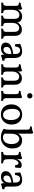

<svg xmlns="http://www.w3.org/2000/svg" viewBox="1750 -2508 766 4307"><g transform="rotate(90 2133.5 -354.0)"><path d="M37 3Q37 -10 38 -21Q39 -32 42 -40Q82 -42 96.5 -59.5Q111 -77 111 -127V-325Q111 -348 106 -363.5Q101 -379 85 -387Q69 -395 36 -396Q36 -407 38 -416Q40 -425 45 -433Q62 -434 87.5 -439.5Q113 -445 137 -452.5Q161 -460 174 -467Q183 -464 189.5 -455Q196 -446 196 -427Q196 -410 194.5 -389Q193 -368 188 -328L178 -327Q192 -364 198.5 -377.5Q205 -391 208 -395Q224 -418 261 -442.5Q298 -467 351 -467Q393 -467 428 -448Q463 -429 479 -383Q483 -371 483 -350H480Q489 -375 500 -390Q516 -413 553 -437.5Q590 -462 643 -462Q680 -462 712.5 -446.5Q745 -431 764.5 -395.5Q784 -360 784 -299V-127Q784 -92 790.5 -74Q797 -56 810.5 -49Q824 -42 844 -40Q847 -31 848 -20.5Q849 -10 849 3Q826 2 798 1Q770 0 740 0Q720 0 699 0.5Q678 1 658 1.5Q638 2 621 3Q621 -10 622 -21Q623 -32 626 -40Q652 -42 667.5 -49.5Q683 -57 689 -75.5Q695 -94 695 -127V-279Q695 -350 669.5 -375.5Q644 -401 603 -401Q578 -401 552 -384.5Q526 -368 509 -331.5Q492 -295 492 -234V-127Q492 -75 508 -58.5Q524 -42 562 -40Q565 -31 566 -20.5Q567 -10 567 3Q542 2 509.5 1Q477 0 448 0Q419 0 387.5 1Q356 2 329 3Q329 -10 330 -21Q331 -32 334 -40Q360 -42 375.5 -49.5Q391 -57 397 -75.5Q403 -94 403 -127V-284Q403 -354 377.5 -380Q352 -406 311 -406Q286 -406 260 -389.5Q234 -373 217 -336.5Q200 -300 200 -239V-127Q200 -77 215 -59.5Q230 -42 270 -40Q273 -31 274 -20.5Q275 -10 275 3Q258 2 237 1.5Q216 1 195 0.5Q174 0 156 0Q138 0 116.5 0.5Q95 1 74 1.5Q53 2 37 3Z M1228 9Q1217 4 1210.5 -9Q1204 -22 1204 -50Q1204 -59 1205 -71.5Q1206 -84 1209 -94H1211Q1208 -78 1197.5 -59.5Q1187 -41 1170 -27Q1153 -12 1127 -2.5Q1101 7 1064 7Q1001 7 968 -21.5Q935 -50 935 -99Q935 -138 953.5 -165.5Q972 -193 1001.5 -211.5Q1031 -230 1065.5 -241Q1100 -252 1133 -258Q1166 -264 1191 -268Q1191 -309 1189.5 -332Q1188 -355 1183.5 -368.5Q1179 -382 1170 -392Q1158 -407 1142.5 -414.5Q1127 -422 1108 -422Q1075 -422 1056 -401.5Q1037 -381 1029 -354Q1021 -327 1020 -306Q1009 -306 992 -307.5Q975 -309 968 -313Q970 -338 968.5 -369Q967 -400 963 -422Q1003 -443 1049 -455Q1095 -467 1133 -467Q1170 -467 1196.5 -456.5Q1223 -446 1239 -429Q1265 -404 1273 -363.5Q1281 -323 1281 -256V-146Q1281 -118 1285 -101Q1289 -84 1302.5 -77Q1316 -70 1343 -68Q1343 -58 1342 -45Q1341 -32 1337 -22Q1312 -20 1281.5 -12Q1251 -4 1228 9ZM1092 -48Q1114 -48 1137 -62.5Q1160 -77 1175.5 -108Q1191 -139 1191 -189V-227Q1165 -224 1137.5 -218.5Q1110 -213 1086 -202Q1062 -191 1047 -171.5Q1032 -152 1032 -119Q1032 -82 1050 -65Q1068 -48 1092 -48Z M1494 -214V-325Q1494 -348 1489 -363.5Q1484 -379 1468 -387Q1452 -395 1419 -396Q1419 -407 1421 -416Q1423 -425 1428 -433Q1459 -435 1499 -445Q1539 -455 1562 -467Q1571 -464 1577.5 -454.5Q1584 -445 1584 -423ZM1880 -127Q1880 -75 1894.5 -57.5Q1909 -40 1939 -40Q1942 -31 1943 -20.5Q1944 -10 1944 3Q1922 2 1894 1Q1866 0 1835 0Q1815 0 1793 0.5Q1771 1 1751 1.5Q1731 2 1716 3Q1716 -10 1717 -21Q1718 -32 1721 -40Q1757 -40 1773.5 -58.5Q1790 -77 1790 -127V-279Q1790 -350 1763.5 -375.5Q1737 -401 1697 -401Q1671 -401 1645 -384.5Q1619 -368 1601.5 -331.5Q1584 -295 1584 -234V-127Q1584 -77 1599 -58.5Q1614 -40 1653 -40Q1656 -31 1657 -20.5Q1658 -10 1658 3Q1644 2 1624 1.5Q1604 1 1581.5 0.5Q1559 0 1539 0Q1519 0 1497 0.5Q1475 1 1455 1.5Q1435 2 1420 3Q1420 -10 1421 -21Q1422 -32 1425 -40Q1464 -40 1479 -58.5Q1494 -77 1494 -127V-325L1584 -423Q1584 -411 1582.5 -396Q1581 -381 1577 -364Q1580 -369 1583 -375.5Q1586 -382 1592 -390Q1609 -413 1646.5 -437.5Q1684 -462 1737 -462Q1775 -462 1807.5 -446.5Q1840 -431 1860 -395.5Q1880 -360 1880 -299Z M2017 3Q2017 -7 2018 -18.5Q2019 -30 2022 -40Q2062 -40 2076.5 -58.5Q2091 -77 2091 -127V-325Q2091 -348 2086.5 -364Q2082 -380 2066 -388Q2050 -396 2016 -396Q2016 -407 2018 -416Q2020 -425 2025 -433Q2040 -433 2067 -438Q2094 -443 2120.5 -450.5Q2147 -458 2159 -467Q2168 -464 2174.5 -455Q2181 -446 2181 -427V-127Q2181 -77 2194.5 -58.5Q2208 -40 2240 -40Q2243 -30 2244 -17Q2245 -4 2245 3Q2228 2 2209 1.5Q2190 1 2170.5 0.5Q2151 0 2132 0Q2113 0 2092.5 0.5Q2072 1 2053 1.5Q2034 2 2017 3ZM2128 -580Q2103 -580 2086 -597Q2069 -614 2069 -638Q2069 -665 2087 -682Q2105 -699 2128 -699Q2155 -699 2171.5 -682Q2188 -665 2188 -638Q2188 -615 2170.5 -597.5Q2153 -580 2128 -580Z M2547 9Q2479 9 2428 -20.5Q2377 -50 2349 -103.5Q2321 -157 2321 -229Q2321 -297 2350 -351Q2379 -405 2430 -436Q2481 -467 2547 -467Q2618 -467 2668.5 -437Q2719 -407 2746 -353.5Q2773 -300 2773 -229Q2773 -160 2744.5 -106.5Q2716 -53 2665.5 -22Q2615 9 2547 9ZM2555 -39Q2615 -39 2644 -88.5Q2673 -138 2673 -217Q2673 -279 2654.5 -324.5Q2636 -370 2605 -394.5Q2574 -419 2537 -419Q2479 -419 2450.5 -372Q2422 -325 2422 -250Q2422 -182 2438.5 -135Q2455 -88 2485 -63.5Q2515 -39 2555 -39Z M2964 -86Q2984 -65 3007.5 -51Q3031 -37 3066 -37Q3087 -37 3111.5 -45.5Q3136 -54 3159 -75Q3182 -96 3196.5 -134Q3211 -172 3211 -232Q3211 -296 3192 -333.5Q3173 -371 3147 -387.5Q3121 -404 3099 -404Q3069 -404 3041.5 -385.5Q3014 -367 2996 -325Q2978 -283 2978 -213V-54ZM3061 9Q3015 9 2978.5 0Q2942 -9 2914 -24.5Q2886 -40 2866 -59Q2877 -72 2882.5 -99.5Q2888 -127 2888 -186V-575Q2888 -598 2883.5 -614Q2879 -630 2863 -638Q2847 -646 2813 -646Q2813 -657 2815 -666Q2817 -675 2822 -683Q2837 -683 2864 -688Q2891 -693 2917.5 -700.5Q2944 -708 2956 -717Q2965 -714 2971.5 -705Q2978 -696 2978 -677V-416Q2978 -398 2976 -385.5Q2974 -373 2972 -362L2968 -273L2949 -319Q2962 -351 2971.5 -368Q2981 -385 2986 -393Q2995 -408 3014.5 -425Q3034 -442 3061.5 -454.5Q3089 -467 3123 -467Q3181 -467 3223 -443.5Q3265 -420 3287.5 -371Q3310 -322 3310 -245Q3310 -175 3279 -117.5Q3248 -60 3192 -25.5Q3136 9 3061 9Z M3551 -147Q3551 -104 3560 -81Q3569 -58 3588.5 -50Q3608 -42 3640 -40Q3643 -32 3644 -21Q3645 -10 3645 3Q3630 2 3609.5 1.5Q3589 1 3565.5 0.5Q3542 0 3519 0Q3484 0 3445 1Q3406 2 3387 3Q3387 -10 3388 -21Q3389 -32 3392 -40Q3418 -42 3433.5 -49.5Q3449 -57 3455 -75.5Q3461 -94 3461 -127V-227H3551ZM3551 -293V-214H3461V-325L3551 -423Q3551 -388 3545 -361Q3539 -334 3534 -307ZM3529 -301Q3540 -329 3546 -347Q3552 -365 3559 -377Q3581 -412 3611 -435Q3641 -458 3680 -458Q3718 -458 3749 -434Q3746 -418 3744.5 -397Q3743 -376 3742.5 -355Q3742 -334 3742 -316Q3733 -313 3717.5 -310Q3702 -307 3685 -307Q3683 -355 3669.5 -370Q3656 -385 3636 -385Q3618 -385 3598.5 -365.5Q3579 -346 3565 -314Q3551 -282 3551 -243ZM3461 -214V-325Q3461 -348 3456 -363.5Q3451 -379 3435 -387Q3419 -395 3386 -396Q3386 -407 3388 -416Q3390 -425 3395 -433Q3426 -435 3466 -445Q3506 -455 3529 -467Q3538 -464 3544.5 -454.5Q3551 -445 3551 -423Z M4112 9Q4101 4 4094.5 -9Q4088 -22 4088 -50Q4088 -59 4089 -71.5Q4090 -84 4093 -94H4095Q4092 -78 4081.5 -59.5Q4071 -41 4054 -27Q4037 -12 4011 -2.5Q3985 7 3948 7Q3885 7 3852 -21.5Q3819 -50 3819 -99Q3819 -138 3837.5 -165.5Q3856 -193 3885.5 -211.5Q3915 -230 3949.5 -241Q3984 -252 4017 -258Q4050 -264 4075 -268Q4075 -309 4073.5 -332Q4072 -355 4067.5 -368.5Q4063 -382 4054 -392Q4042 -407 4026.5 -414.5Q4011 -422 3992 -422Q3959 -422 3940 -401.5Q3921 -381 3913 -354Q3905 -327 3904 -306Q3893 -306 3876 -307.5Q3859 -309 3852 -313Q3854 -338 3852.5 -369Q3851 -400 3847 -422Q3887 -443 3933 -455Q3979 -467 4017 -467Q4054 -467 4080.5 -456.5Q4107 -446 4123 -429Q4149 -404 4157 -363.5Q4165 -323 4165 -256V-146Q4165 -118 4169 -101Q4173 -84 4186.5 -77Q4200 -70 4227 -68Q4227 -58 4226 -45Q4225 -32 4221 -22Q4196 -20 4165.5 -12Q4135 -4 4112 9ZM3976 -48Q3998 -48 4021 -62.5Q4044 -77 4059.5 -108Q4075 -139 4075 -189V-227Q4049 -224 4021.5 -218.5Q3994 -213 3970 -202Q3946 -191 3931 -171.5Q3916 -152 3916 -119Q3916 -82 3934 -65Q3952 -48 3976 -48Z"/></g></svg>

Font: Vollkorn
Style: Regular
Weight: 400
Designer: Friedrich Althausen
Foundry: Friedrich Althausen
Version: Version 4.104